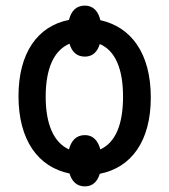

<svg xmlns="http://www.w3.org/2000/svg" viewBox="-20 -615 603 685"><path d="M283 50C311 50 328 32 336 5C449 -17 518 -112 518 -267C518 -426 447 -519 338 -543C331 -574 313 -595 283 -595C251 -595 234 -575 226 -544C114 -522 46 -426 46 -272C46 -115 116 -19 228 4C236 31 253 50 283 50ZM283 -413C311 -413 328 -431 336 -458C392 -434 419 -368 419 -270C419 -173 393 -107 338 -82C330 -112 313 -133 283 -133C251 -133 234 -112 226 -82C171 -107 143 -173 143 -270C143 -368 171 -435 228 -459C236 -431 253 -413 283 -413Z"/></svg>

Font: Noto Sans Mono SemiCondensed Medium
Style: Regular
Weight: 500
Width: 4
Designer: Monotype Design Team
Foundry: Monotype Imaging Inc.
Version: Version 2.014